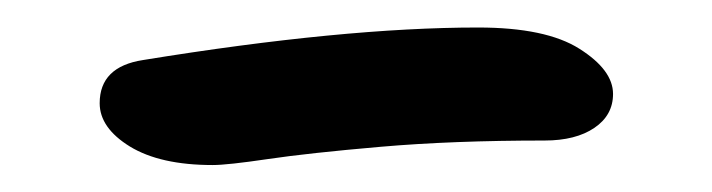

<svg xmlns="http://www.w3.org/2000/svg" viewBox="-20 -339 523 141"><path d="M136.2 -217.8Q97.7 -217.8 75.4 -231.4Q53.2 -245.1 53.2 -263.2Q53.2 -290 85 -294.9Q231.9 -318.8 331.1 -318.8Q380.9 -318.8 405.5 -303.2Q430.2 -287.6 430.2 -270Q430.2 -254.4 416.5 -245.1Q402.8 -235.8 379.9 -235.8Q312.5 -235.8 259.5 -231.2Q206.5 -226.6 176.8 -222.2Q147 -217.8 136.2 -217.8Z"/></svg>

Font: Shantell Sans Bouncy
Style: Regular
Weight: 400
Designer: Stephen Nixon, Anya Danilova, Shantell Martin
Foundry: Arrow Type
Version: Version 1.006;[9816181b4]